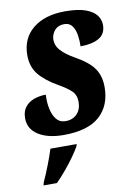

<svg xmlns="http://www.w3.org/2000/svg" viewBox="-86 -602 615 878"><g transform="rotate(-10 221.0 -162.5)"><path d="M175 10Q102 10 58 -18Q14 -46 14 -96Q14 -128 30 -148Q46 -168 71.5 -177Q97 -186 126 -186Q124 -150 130.5 -119.5Q137 -89 152.5 -70Q168 -51 195 -51Q228 -51 248 -72Q268 -93 268 -128Q268 -160 248 -179Q228 -198 189 -220Q133 -252 103.5 -288Q74 -324 74 -378Q74 -456 129 -501Q184 -546 279 -546Q339 -546 374 -533Q409 -520 424 -499.5Q439 -479 439 -455Q439 -413 407 -394.5Q375 -376 321 -376Q322 -402 318 -428Q314 -454 301.5 -471.5Q289 -489 265 -489Q237 -489 221.5 -472Q206 -455 204 -432Q202 -401 224.5 -376.5Q247 -352 287 -330Q348 -296 372.5 -260.5Q397 -225 397 -174Q397 -88 342.5 -39Q288 10 175 10ZM47 208Q62 175 77.5 135.5Q93 96 104 61H226L223 71Q212 91 193 117.5Q174 144 151 171.5Q128 199 106 221H44Z"/></g></svg>

Font: Noto Serif ExtraCondensed ExtraBold
Style: Italic
Weight: 800
Width: 2
Italic angle: -12°
Designer: Monotype Design Team
Foundry: Monotype Imaging Inc.
Version: Version 2.013